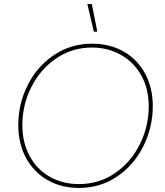

<svg xmlns="http://www.w3.org/2000/svg" viewBox="-20 -920 810 945"><path d="M70 -304Q70 -410 117 -502.5Q164 -595 247 -650Q330 -705 433 -705Q522 -705 590 -665.5Q658 -626 695 -556.5Q732 -487 732 -398Q732 -293 685.5 -200Q639 -107 556 -51Q473 5 369 5Q281 5 213.5 -34Q146 -73 108 -143Q70 -213 70 -304ZM712 -396Q712 -484 675 -549.5Q638 -615 574 -650.5Q510 -686 432 -686Q335 -686 256.5 -632.5Q178 -579 134 -491Q90 -403 90 -304Q90 -219 125.5 -153Q161 -87 224 -50.5Q287 -14 369 -14Q467 -14 545.5 -67.5Q624 -121 668 -209.5Q712 -298 712 -396ZM410 -900H432L459 -764H442Z"/></svg>

Font: Fixel Italic Variable Display Thin
Style: Italic
Weight: 100
Italic angle: -10°
Designer: AlfaBravo + MacPaw
Foundry: Kyrylo Tkachov, Marchela Mozhyna, Serhii Makarenko, Maria Weinstein, Zakhar Kryvoshyya
Version: Version 1.210;Glyphs 3.2 (3217)